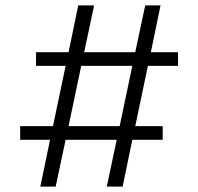

<svg xmlns="http://www.w3.org/2000/svg" viewBox="-20 -694 737 714"><path d="M436 0H377L414 -174H224L187 0H130L166 -174H55V-225H177L224 -449H114V-500H235L271 -674H330L293 -500H483L520 -674H577L541 -500H642V-449H530L483 -225H585V-174H472ZM425 -225 472 -449H282L235 -225Z"/></svg>

Font: Hind Guntur Light
Style: Regular
Weight: 300
Designer: Manushi Parikh, Hitesh Malaviya
Foundry: Indian Type Foundry
Version: Version 1.002;PS 1.0;hotconv 1.0.86;makeotf.lib2.5.63406; tt